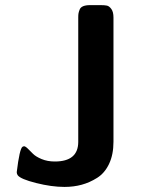

<svg xmlns="http://www.w3.org/2000/svg" viewBox="-20 -714 559 756"><path d="M45.9 -36.1Q57.1 -128.9 68.8 -136.2Q72.8 -138.2 74.2 -138.2Q80.1 -138.2 89.6 -128.7Q99.1 -119.1 110.1 -108.2Q121.1 -97.2 144 -87.6Q167 -78.1 195.8 -78.1Q287.6 -78.1 288.1 -154.8V-646Q288.1 -655.8 289.1 -661.4Q290 -667 293.5 -676Q296.9 -685.1 307.4 -689.5Q317.9 -693.8 334 -693.8H377Q392.1 -693.8 401.1 -691.9Q410.2 -689.9 418.5 -678.5Q426.8 -667 426.8 -645V-155.8Q426.8 -105 409.4 -68.6Q392.1 -32.2 362.5 -13.7Q333 4.9 301.5 13.4Q270 22 233.9 22Q183.1 22 122.1 6.6Q61 -8.8 49.8 -23.9Q45.9 -29.3 45.9 -36.1Z"/></svg>

Font: CMU Sans Serif
Style: Bold
Weight: 700
Version: Version 0.7.0